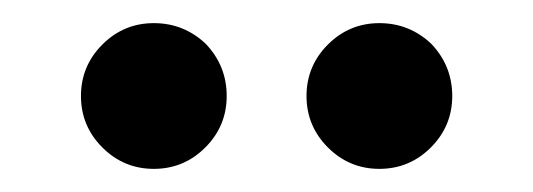

<svg xmlns="http://www.w3.org/2000/svg" viewBox="-20 -710 461 166"><path d="M113 -564Q87 -564 68.5 -582.5Q50 -601 50 -627Q50 -653 68.5 -671.5Q87 -690 113 -690Q139 -690 158 -672Q176 -653 176 -627Q176 -601 157.5 -582.5Q139 -564 113 -564ZM308 -564Q282 -564 263.5 -582.5Q245 -601 245 -627Q245 -653 263.5 -671.5Q282 -690 308 -690Q334 -690 353 -672Q371 -653 371 -627Q371 -601 352.5 -582.5Q334 -564 308 -564Z"/></svg>

Font: Tsunagi Gothic Black
Style: Regular
Weight: 900
Designer: Yoshimichi Ohira
Foundry: Positype
Version: Version 1.001